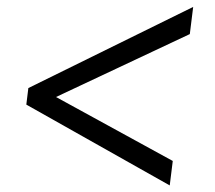

<svg xmlns="http://www.w3.org/2000/svg" viewBox="-20 -594 636 569"><path d="M64 -333 552.5 -573.5 542.5 -493 146 -306.5 492 -117 483 -44.5 58 -284Z"/></svg>

Font: Merriweather 60pt Medium
Style: Italic
Weight: 500
Italic angle: -7.8°
Version: Version 2.101